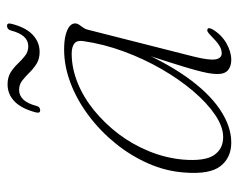

<svg xmlns="http://www.w3.org/2000/svg" viewBox="-84 -570 662 533"><g transform="rotate(-90 246.5 -304.0)"><path d="M355.5 -97Q344.5 -52.5 347.8 -35.8Q351 -19 364.5 -19Q375.5 -19 386.5 -26Q397.5 -33 414 -49.5Q420 -55.5 424 -57.8Q428 -60 431.5 -58.5Q435 -57 434.2 -53Q433.5 -49 431 -44.5Q416.5 -20 392.8 -6.2Q369 7.5 346.5 7.5Q328.5 7.5 317.8 -1.5Q307 -10.5 307 -31Q307 -42 309.5 -56.2Q312 -70.5 319 -95.8Q326 -121 339.5 -163.5Q353 -206 374.5 -272.5L381 -270.5Q343.5 -180.5 299.8 -118.2Q256 -56 209 -24.2Q162 7.5 116.5 7.5Q75 7.5 51.5 -22.2Q28 -52 33.5 -121.5Q37 -173.5 58.5 -222.5Q80 -271.5 114.5 -314Q149 -356.5 191.8 -388.5Q234.5 -420.5 281.5 -438.5Q328.5 -456.5 375 -456.5Q398.5 -456.5 414.5 -452.5Q430.5 -448.5 439 -441.8Q447.5 -435 447.5 -426Q447.5 -420.5 444 -415Q440.5 -409.5 436.2 -404Q432 -398.5 430.5 -392.5ZM69.5 -127Q64.5 -66 81.8 -40.5Q99 -15 132 -15Q160.5 -15 193.5 -37.2Q226.5 -59.5 259.5 -98.2Q292.5 -137 321 -186.5Q349.5 -236 370 -291.8Q390.5 -347.5 398.5 -404Q401 -421 391.5 -428.2Q382 -435.5 363.5 -435.5Q323.5 -435.5 283 -419.2Q242.5 -403 206 -373.2Q169.5 -343.5 140.2 -304.8Q111 -266 92.5 -220.5Q74 -175 69.5 -127ZM368.5 -524.5Q349 -524.5 335.5 -533Q322 -541.5 311 -552.8Q300 -564 288.8 -572.8Q277.5 -581.5 263 -581.5Q247.5 -581.5 236.2 -569.8Q225 -558 219 -535Q216.5 -523 206 -523Q197.5 -523 200.5 -535Q211 -575 231 -594.2Q251 -613.5 278.5 -613.5Q298 -613.5 311.8 -604.8Q325.5 -596 336 -584.8Q346.5 -573.5 357.8 -564.8Q369 -556 384 -556Q400 -556 410.8 -568Q421.5 -580 427.5 -603Q430.5 -615 441 -615Q449.5 -615 446.5 -603Q436.5 -563 416 -543.8Q395.5 -524.5 368.5 -524.5Z"/></g></svg>

Font: Fraunces Thin
Style: Italic
Weight: 250
Italic angle: -16°
Version: Version 1.000;[b76b70a41]